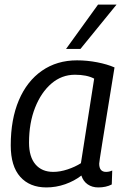

<svg xmlns="http://www.w3.org/2000/svg" viewBox="-20 -810 548 840"><path d="M410 10Q383 10 363.5 -3.5Q344 -17 336 -42Q305 -18 265 -4Q225 10 183 10Q110 10 68.5 -36.5Q27 -83 27 -174Q27 -288 62.5 -371.5Q98 -455 163.5 -500.5Q229 -546 317 -546Q361 -546 405 -537.5Q449 -529 481 -515Q461 -392 448 -311.5Q435 -231 427.5 -184.5Q420 -138 417 -117.5Q414 -97 414 -94Q414 -58 444 -58Q458 -58 471 -64L469 -3Q444 10 410 10ZM334 -96 392 -466Q360 -483 308 -483Q250 -483 205 -444.5Q160 -406 133.5 -339Q107 -272 107 -186Q107 -124 135 -91Q163 -58 213 -58Q243 -58 276 -69Q309 -80 334 -96ZM269 -596 409 -790H490L332 -596Z"/></svg>

Font: Georama
Style: Italic
Weight: 400
Italic angle: -9°
Designer: Jean-Baptiste Levee
Foundry: Production Type
Version: Version 1.000